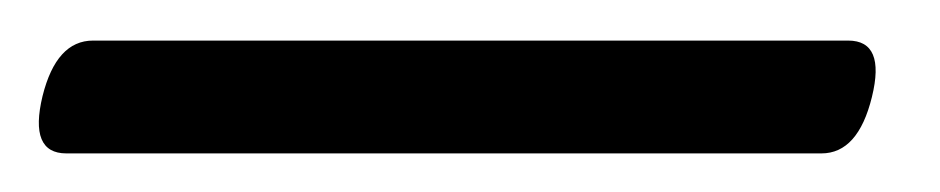

<svg xmlns="http://www.w3.org/2000/svg" viewBox="-84 82 475 97"><path d="M-62.5 130.5Q-55.5 102.5 -37 102.5H344.5Q363.5 102.5 356.5 131Q349.5 159.5 331 159.5H-50.5Q-69.5 159.5 -62.5 130.5Z"/></svg>

Font: Fraunces 144pt S050
Style: Bold Italic
Weight: 700
Italic angle: -16°
Version: Version 1.000; ttfautohint (v1.8.3)